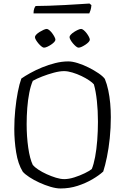

<svg xmlns="http://www.w3.org/2000/svg" viewBox="-20 -1068 709 1088"><path d="M323 0Q298 0 266 -9.5Q234 -19 202.5 -33.5Q171 -48 146 -64.5Q121 -81 109 -95Q82 -139 71.5 -205Q61 -271 61 -337Q61 -392 66.5 -446.5Q72 -501 81 -547Q90 -593 101 -623Q121 -637 151.5 -654Q182 -671 218.5 -686Q255 -701 293 -710.5Q331 -720 367 -720Q390 -720 420.5 -710.5Q451 -701 482 -685.5Q513 -670 538 -653Q563 -636 574 -621Q586 -592 593.5 -556.5Q601 -521 604.5 -482.5Q608 -444 608 -404Q608 -343 602 -285Q596 -227 586 -178.5Q576 -130 565 -96Q541 -74 503.5 -52Q466 -30 420 -15Q374 0 323 0ZM344 -53Q370 -53 401.5 -63Q433 -73 460.5 -86.5Q488 -100 500 -110Q511 -136 519 -178.5Q527 -221 531 -273Q535 -325 535 -379Q535 -441 529 -496.5Q523 -552 512 -590Q505 -599 486 -612Q467 -625 442 -637Q417 -649 390.5 -657Q364 -665 343 -665Q318 -665 284.5 -656Q251 -647 219 -634.5Q187 -622 166 -610Q154 -583 146 -542.5Q138 -502 134.5 -456Q131 -410 131 -365Q131 -295 140 -231.5Q149 -168 166 -133Q176 -121 197 -107Q218 -93 244.5 -81Q271 -69 297 -61Q323 -53 344 -53ZM425 -798Q419 -798 410.5 -805Q402 -812 393.5 -822Q385 -832 379.5 -842Q374 -852 374 -858Q374 -864 381.5 -872Q389 -880 400 -887Q411 -894 422 -899Q433 -904 440 -904Q446 -904 454.5 -897Q463 -890 471 -879.5Q479 -869 484 -859Q489 -849 489 -843Q489 -837 482 -829.5Q475 -822 464.5 -815Q454 -808 443.5 -803Q433 -798 425 -798ZM229 -798Q224 -798 215.5 -804.5Q207 -811 198.5 -821Q190 -831 184 -841Q178 -851 178 -858Q178 -864 185.5 -872Q193 -880 204.5 -887Q216 -894 227 -899Q238 -904 245 -904Q251 -904 259.5 -897Q268 -890 275.5 -880Q283 -870 288.5 -859.5Q294 -849 294 -843Q294 -837 287 -829.5Q280 -822 269.5 -815Q259 -808 248 -803Q237 -798 229 -798ZM170 -992Q170 -1009 174 -1019.5Q178 -1030 182 -1034Q212 -1034 256.5 -1035.5Q301 -1037 347.5 -1039.5Q394 -1042 432 -1044.5Q470 -1047 487 -1048L498 -1039Q497 -1023 493 -1010.5Q489 -998 486 -992Z"/></svg>

Font: Texturina 12pt Thin
Style: Regular
Weight: 250
Designer: Guillermo Torres Carreño
Foundry: Omnibus-Type
Version: Version 1.002